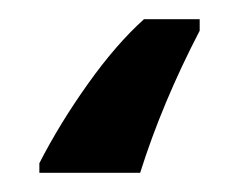

<svg xmlns="http://www.w3.org/2000/svg" viewBox="-20 40 249 200"><path d="M126 220H21V210Q42 169 71.5 127.5Q101 86 130 60H188V72Q149 147 126 220Z"/></svg>

Font: Noto Sans Display Medium Narrow
Style: Regular
Weight: 500
Width: 4
Designer: Monotype Design team
Foundry: Monotype Imaging Inc.
Version: Version 1.000